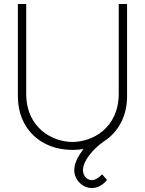

<svg xmlns="http://www.w3.org/2000/svg" viewBox="-20 -740 730 967"><path d="M345 15C364.5 15 383 13.5 401 10.5C372.5 46 354 83 354 117C354 165 395 207 442 207C469 207 497 194 519 166L494 138C479 155 460 167 442 167C419 167 398 147 398 117C398 71 446 12.5 502.5 -27.5C575 -73.5 620 -154 620 -255V-720H578V-269C578 -91 441 -25 345 -25C249 -25 112 -91 112 -269V-720H70V-255C70 -92 185 15 345 15Z"/></svg>

Font: Hauora ExtraLight
Style: Regular
Weight: 200
Designer: Mikhail Sharanda
Foundry: WCYS & Co.
Version: Version 1.010